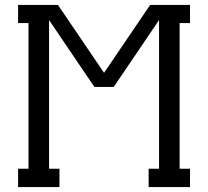

<svg xmlns="http://www.w3.org/2000/svg" viewBox="-20 -755 840 775"><path d="M53 0V-74H95V-662H53V-735H214L400 -461L586 -735H747V-662H705V-74H747V0H580V-74H622V-674L439 -404H361L178 -674V-74H220V0Z"/></svg>

Font: Iosevka Etoile
Style: Regular
Weight: 400
Designer: Belleve Invis
Foundry: Belleve Invis
Version: Version 33.2.4